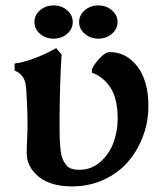

<svg xmlns="http://www.w3.org/2000/svg" viewBox="-20 -682 595 705"><path d="M244.6 2.4Q165.5 2.4 121.8 -33.4Q78.1 -69.3 78.1 -120.1Q78.1 -141.1 79.6 -170.9Q81.1 -200.7 81.1 -225.6Q81.1 -253.9 79.6 -292.5Q77.1 -360.4 73.2 -376.5Q66.4 -407.2 40 -419.9Q37.1 -421.4 33.7 -422.9V-448.7Q66.9 -452.6 109.9 -469.2Q152.8 -485.8 186 -505.4L206.1 -481.9Q198.7 -360.4 198.7 -230Q198.7 -195.8 199.2 -176.3Q199.7 -156.7 202.1 -134.3Q204.6 -111.8 209.2 -100.1Q213.9 -88.4 221.9 -77.6Q230 -66.9 242.2 -62.7Q254.4 -58.6 272 -58.6Q315.4 -58.6 348.1 -87.2Q380.9 -115.7 396.5 -157.7Q412.1 -199.7 412.1 -246.1Q412.1 -319.8 385.5 -360.4Q358.9 -400.9 317.4 -415V-427.7Q325.7 -446.3 346.4 -468.5Q367.2 -490.7 383.8 -490.7Q443.4 -490.7 484.1 -438.2Q524.9 -385.7 524.9 -292Q524.9 -234.9 505.1 -181.9Q485.4 -128.9 450 -87.9Q414.6 -46.9 361.1 -22.2Q307.6 2.4 244.6 2.4ZM127 -557.9Q106.4 -575.7 106.4 -601.1Q106.4 -626.5 127 -644.3Q147.5 -662.1 176.8 -662.1Q206.1 -662.1 226.6 -644.3Q247.1 -626.5 247.1 -601.1Q247.1 -575.7 226.6 -557.9Q206.1 -540 176.8 -540Q147.5 -540 127 -557.9ZM340.8 -662.1Q370.1 -662.1 390.9 -644.3Q411.6 -626.5 411.6 -601.1Q411.6 -575.7 390.9 -557.9Q370.1 -540 340.8 -540Q312 -540 291.3 -557.9Q270.5 -575.7 270.5 -601.1Q270.5 -626.5 291.3 -644.3Q312 -662.1 340.8 -662.1Z"/></svg>

Font: Flanker
Style: Bold
Weight: 700
Designer: Flanker
Foundry: Flanker
Version: Version 2.021